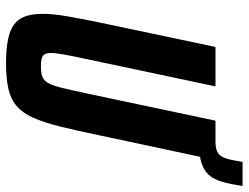

<svg xmlns="http://www.w3.org/2000/svg" viewBox="-114 -704 826 638"><g transform="rotate(90 299.0 -385.0)"><path d="M387 -632 399 -688H449Q471 -688 483 -693.5Q495 -699 501.5 -711.5Q508 -724 512 -745L518 -778H598L595 -760Q589 -722 579.5 -697Q570 -672 553 -658Q536 -644 508 -638Q480 -632 437 -632ZM188 8Q127 8 91 -4Q55 -16 40.5 -42.5Q26 -69 26 -114Q26 -148 34 -194.5Q42 -241 55 -304L136 -688H267L176 -258Q166 -212 161 -184Q156 -156 156 -141Q156 -127 160.5 -120Q165 -113 175 -110.5Q185 -108 201 -108Q222 -108 234.5 -112.5Q247 -117 255.5 -131.5Q264 -146 271.5 -176Q279 -206 290 -258L381 -688H512L430 -304Q414 -226 400.5 -172Q387 -118 371.5 -83Q356 -48 333 -28Q310 -8 275.5 0Q241 8 188 8Z"/></g></svg>

Font: Saira Condensed
Style: Bold Italic
Weight: 700
Width: 3
Italic angle: -12°
Designer: Hector Gatti with collaboration of the Omnibus-Type team
Foundry: Omnibus-Type
Version: Version 1.101